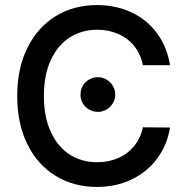

<svg xmlns="http://www.w3.org/2000/svg" viewBox="-20 -737 743 767"><path d="M368.2 -618.2Q306.6 -618.2 258.3 -587.2Q210 -556.2 182.6 -496.6Q155.3 -437 155.3 -353.5Q155.3 -270 182.9 -210.2Q210.4 -150.4 258.5 -119.6Q306.6 -88.9 368.2 -88.9Q413.1 -88.9 451.2 -105.2Q489.3 -121.6 515.4 -153.1Q541.5 -184.6 550.8 -228.5L659.2 -227.5Q647.9 -158.2 608.2 -104.2Q568.4 -50.3 506.1 -20.3Q443.8 9.8 367.2 9.8Q274.9 9.8 202.6 -34.2Q130.4 -78.1 89.6 -160.4Q48.8 -242.7 48.8 -353.5Q48.8 -464.4 89.8 -546.6Q130.9 -628.9 203.1 -672.9Q275.4 -716.8 367.2 -716.8Q441.9 -716.8 503.9 -688.2Q565.9 -659.7 606.4 -605.5Q647 -551.3 659.2 -476.6H550.8Q542 -521 516.1 -553Q490.2 -585 451.9 -601.6Q413.6 -618.2 368.2 -618.2ZM301.8 -359.4Q301.3 -377.9 310.5 -394Q319.8 -410.2 336.2 -419.4Q352.5 -428.7 371.1 -428.7Q389.2 -428.7 405.3 -419.4Q421.4 -410.2 430.9 -394Q440.4 -377.9 440.4 -359.4Q440.4 -340.8 430.9 -324.7Q421.4 -308.6 405.3 -299.3Q389.2 -290 371.1 -290Q352.5 -290 336.2 -299.3Q319.8 -308.6 310.5 -324.7Q301.3 -340.8 301.8 -359.4Z"/></svg>

Font: Pretendard GOV Medium
Style: Regular
Weight: 500
Designer: Base glyphs from Inter by Rasmus Andersson; Hangeul glyphs from Noto Sans CJK(Source Han Sans) by Jang Soo-young and Kan
Foundry: Kil Hyung-jin
Version: Version 1.309